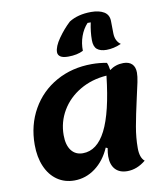

<svg xmlns="http://www.w3.org/2000/svg" viewBox="-97 -969 941 1075"><g transform="rotate(-10 373.5 -431.5)"><path d="M645 -16Q595 25 540 25Q496 25 472 -1Q448 -27 448 -75Q448 -93 453 -121L443 -126Q412 -55 358 -15Q304 25 239 25Q184 25 142 -4Q100 -33 77 -86.5Q54 -140 54 -210Q54 -322 104.5 -411Q155 -500 244.5 -550Q334 -600 447 -600Q490 -600 532 -592Q540 -574 543 -549Q578 -575 622 -575Q654 -575 671 -558Q688 -541 688 -509Q688 -488 681.5 -456Q675 -424 662 -368Q641 -275 630 -213Q619 -151 619 -92Q619 -37 645 -16ZM517 -522Q432 -516 365 -476.5Q298 -437 260.5 -373.5Q223 -310 223 -235Q223 -179 246.5 -148Q270 -117 312 -117Q393 -117 443.5 -216.5Q494 -316 517 -522ZM494 -888Q539 -888 566.5 -871.5Q594 -855 595 -820L596 -748Q597 -704 627 -683Q584 -664 543 -664Q508 -664 489.5 -679.5Q471 -695 471 -732Q471 -779 482 -831H464Q438 -803 424 -764Q410 -725 411 -682Q377 -664 325 -664Q295 -664 281 -673.5Q267 -683 267 -699Q267 -731 299 -776.5Q331 -822 368 -856Q419 -888 494 -888Z"/></g></svg>

Font: Lemonada SemiBold
Style: Regular
Weight: 600
Designer: Mohamed Gaber (Arabic) Eduardo Tunni (Latin)
Foundry: Kief Type Foundry
Version: Version 3.006